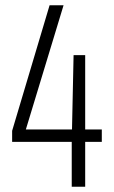

<svg xmlns="http://www.w3.org/2000/svg" viewBox="-20 -708 434 728"><path d="M252 0V-170H26V-212L168 -688H221L78 -217H253L259 -499H303V-217H366V-170H303V0Z"/></svg>

Font: Saira ExtraCondensed Light
Style: Regular
Weight: 300
Width: 2
Designer: Hector Gatti with collaboration of the Omnibus-Type team
Foundry: Omnibus-Type
Version: Version 1.101